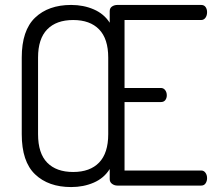

<svg xmlns="http://www.w3.org/2000/svg" viewBox="-20 -751 880 777"><path d="M68 -208V-518Q68 -628 122 -679.5Q176 -731 268 -731Q318 -731 359.5 -713Q401 -695 424 -659V-706Q424 -718.5 433.5 -724.8Q443 -731 455 -731H794Q806 -731 812 -722.5Q818 -714 818 -701.7Q818 -688 811.4 -679Q804.8 -670 794 -670H484V-395H631Q641.8 -395 648.4 -386.3Q655 -377.6 655 -365.2Q655 -354 649 -346Q643 -338 631 -338H484V-61H794Q804.8 -61 811.4 -52Q818 -43 818 -30Q818 -18.2 812 -9.1Q806 0 794 0H455Q443 0 433.5 -7Q424 -14 424 -26V-67Q401 -30 359.5 -12Q318 6 268 6Q176 6 122 -45.5Q68 -96.9 68 -208ZM276.1 -670Q208 -670 171 -632Q134 -594 134 -518V-208Q134 -130.6 171 -92.8Q208 -55 276.1 -55Q344.3 -55 381.1 -93.2Q418 -131.5 418 -208V-518Q418 -594 381.1 -632Q344.3 -670 276.1 -670Z"/></svg>

Font: Dosis
Style: Regular
Weight: 400
Designer: Edgar Tolentino, Pablo Impallari, Igino Marini
Foundry: Edgar Tolentino, Pablo Impallari, Igino Marini
Version: Version 1.007;Glyphs 3.1.1 (3134)